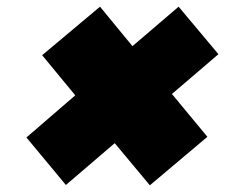

<svg xmlns="http://www.w3.org/2000/svg" viewBox="-20 -632 673 574"><path d="M428 -78 323 -204 177 -79 59 -221 205 -347 106 -467 279 -612 376 -494 514 -612 633 -470 494 -351 600 -223Z"/></svg>

Font: Fz Poppins Black
Style: Italic
Weight: 900
Italic angle: -10°
Designer: Ninad Kale (Devanagari), Jonny Pinhorn (Latin)
Foundry: Indian Type Foundry
Version: Vit hóa bi Vntype.Com & FontZin.Com